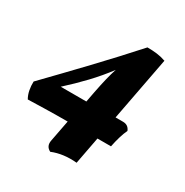

<svg xmlns="http://www.w3.org/2000/svg" viewBox="-157 -635 902 935"><g transform="rotate(30 294.0 -167.5)"><path d="M251 171Q221 156 228 121L251 1Q178 1 122 2.5Q66 4 29 5Q18 -14 13.5 -37.5Q9 -61 10 -85Q112 -190 211 -294Q310 -398 407 -506Q435 -506 460 -503Q485 -500 511 -491L443 -133H485Q515 -133 526 -105Q516 -84 508 -57Q500 -30 494 0Q455 0 418 0L389 153Q312 146 251 171ZM292 -187Q302 -238 310.5 -272.5Q319 -307 328 -334Q287 -279 239 -228.5Q191 -178 137 -129H281Z"/></g></svg>

Font: Vollkorn ExtraBold
Style: Italic
Weight: 800
Italic angle: -11°
Designer: Friedrich Althausen
Foundry: Friedrich Althausen
Version: Version 5.000; ttfautohint (v1.8.3)